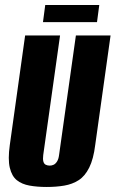

<svg xmlns="http://www.w3.org/2000/svg" viewBox="-20 -732 460 764"><path d="M166 12Q128 12 97.5 6.5Q67 1 47 -15Q27 -31 19 -64.5Q11 -98 19 -155L80 -591H219L152 -115Q150 -99 152.5 -89.5Q155 -80 162 -76.5Q169 -73 178 -73Q186 -73 193.5 -76.5Q201 -80 207 -89.5Q213 -99 215 -115L282 -591H420L359 -156Q352 -99 335 -65Q318 -31 293 -15Q268 1 236 6.5Q204 12 166 12ZM151 -644 160 -712H375L366 -644Z"/></svg>

Font: Alumni Sans ExtraBold
Style: Italic
Weight: 800
Italic angle: -8°
Designer: Robert E. Leuschke
Foundry: Robert E. Leuschke
Version: Version 1.016